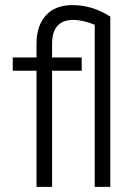

<svg xmlns="http://www.w3.org/2000/svg" viewBox="-20 -732 528 752"><path d="M123 -507H30V-455H123V0H184V-455H300V-507H184V-560C184 -622.7 211.7 -654 267 -654C291.7 -654 319.7 -647.7 351 -635V0H412V-667C365.3 -697 316 -712 264 -712C218.7 -712 183.8 -698.5 159.5 -671.5C135.2 -644.5 123 -607.7 123 -561Z"/></svg>

Font: Hind Light
Style: Regular
Weight: 300
Designer: Manushi Parikh, Satya Rajpurohit
Foundry: Indian Type Foundry
Version: Version 1.201;PS 1.0;hotconv 1.0.78;makeotf.lib2.5.61930; tt